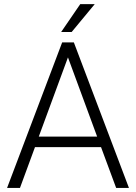

<svg xmlns="http://www.w3.org/2000/svg" viewBox="-20 -918 665 938"><path d="M473.6 -199.2H150.9L77.6 0H14.6L283.7 -710.9H340.8L609.9 0H547.4ZM169.4 -250.5H454.6L312 -637.7ZM372.1 -897.9H442.9L330.1 -761.7H278.8Z"/></svg>

Font: Melbourne
Style: Light
Weight: 300
Designer: Google
Version: Version 2.000980; 2014